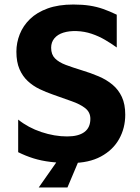

<svg xmlns="http://www.w3.org/2000/svg" viewBox="-20 -701 614 841"><path d="M292 13Q241.4 13 201 8.1Q160.6 3.2 126.6 -7.4Q92.6 -18 59.6 -34.4V-177.2Q103.6 -141.8 161.2 -122.6Q218.8 -103.4 274 -103.4Q323.6 -103.4 349.7 -122.7Q375.8 -142 375.8 -180.6Q375.8 -209.4 353.4 -227.1Q331 -244.8 293.5 -257.8Q256 -270.8 211.8 -286.8Q182 -297 153.3 -310.8Q124.6 -324.6 101.8 -345.7Q79 -366.8 65.4 -398.1Q51.8 -429.4 51.8 -474.8Q51.8 -513.8 66.5 -551Q81.2 -588.2 111.3 -617.5Q141.4 -646.8 188.7 -664Q236 -681.2 301.4 -681.2Q341.6 -681.2 373 -676.3Q404.4 -671.4 432.4 -661.5Q460.4 -651.6 491.4 -636.6V-493Q467.2 -510.6 439.8 -526.6Q412.4 -542.6 381.2 -553.1Q350 -563.6 316.2 -564.8Q282.8 -566 257.5 -558Q232.2 -550 218.1 -533Q204 -516 204 -491.8Q204 -462.2 221 -445.1Q238 -428 268.2 -416.7Q298.4 -405.4 337.6 -393.4Q377.4 -381.4 412.1 -366.6Q446.8 -351.8 472.9 -330Q499 -308.2 513.8 -276.3Q528.6 -244.4 528.6 -198.8Q528.6 -140 501.7 -92Q474.8 -44 422.1 -15.5Q369.4 13 292 13ZM149.6 120.2 238.2 -6.2H328.8L275.4 120.2Z"/></svg>

Font: Maven Pro VF Beta
Style: Regular
Weight: 400
Designer: Joe Prince
Foundry: Joe Prince
Version: Version 2.002